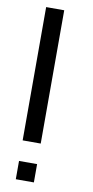

<svg xmlns="http://www.w3.org/2000/svg" viewBox="-88 -777 404 837"><g transform="rotate(10 114.5 -359.0)"><path d="M46 -19V-59H126V-19V-18V22H46V-18ZM46 -700V-740H126V-700V-190V-150H46V-190Z"/></g></svg>

Font: Nordica Plus
Style: NordicaClassicLtExt
Weight: 300
Version: Version 1.01